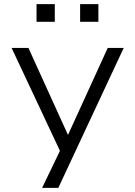

<svg xmlns="http://www.w3.org/2000/svg" viewBox="-20 -725 652 925"><path d="M183 180 283 -28V32L36 -494H117L307 -76H308L499 -494H576L261 180ZM366 -620V-705H454V-620ZM156 -620V-705H244V-620Z"/></svg>

Font: Nunito Sans 7pt SemiExpanded Light
Style: Regular
Weight: 300
Width: 6
Designer: Vernon Adams
Foundry: Vernon Adams
Version: Version 3.101;gftools[0.9.27]